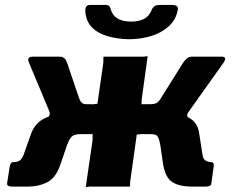

<svg xmlns="http://www.w3.org/2000/svg" viewBox="-20 -761 954 783"><path d="M29 0Q20 0 14 -3Q8 -6 9 -14L20 -84Q22 -91 25 -95.5Q28 -100 36 -100Q51 -100 60.5 -106.5Q70 -113 76 -129L108 -219Q117 -242 133.5 -258.5Q150 -275 174.5 -284Q199 -293 233 -296L311 -336H349Q362 -335 369 -337Q376 -339 377 -336L401 -502Q402 -515 401.5 -522.5Q401 -530 404 -530H554Q567 -529 574 -531Q581 -533 582 -530L559 -364Q557 -352 557.5 -344Q558 -336 555 -336H619L689 -296Q739 -292 763 -272.5Q787 -253 792 -219L806 -129Q809 -111 819.5 -105.5Q830 -100 840 -100Q853 -100 852 -86L842 -14Q842 -6 835.5 -3Q829 0 819 0H765Q711 0 682.5 -18.5Q654 -37 645 -92L634 -168Q630 -191 625 -200.5Q620 -210 612 -212Q604 -214 591 -214H566Q554 -215 546.5 -213Q539 -211 538 -214L512 -28Q510 -16 510.5 -8Q511 0 508 0H358Q346 -1 338.5 1Q331 3 330 0L357 -186Q358 -199 357.5 -206.5Q357 -214 360 -214H308Q295 -214 285 -211Q275 -208 267.5 -198Q260 -188 253 -168L227 -92Q209 -37 174 -18.5Q139 0 92 0ZM325 -265 173 -282Q181 -286 182.5 -294Q184 -302 180 -310L98 -506Q88 -530 114 -530H222Q236 -530 243 -523Q250 -516 254 -504L302 -362Q307 -348 313.5 -342Q320 -336 333 -336ZM581 -265 589 -336Q612 -336 620.5 -342Q629 -348 637 -362L726 -504Q734 -516 742.5 -523Q751 -530 765 -530H883Q908 -530 892 -506L750 -306Q744 -299 743.5 -292Q743 -285 749 -281ZM504 -601Q458 -602 418.5 -613.5Q379 -625 355 -649.5Q331 -674 328 -713Q327 -726 331.5 -733.5Q336 -741 349 -741H404Q417 -742 423 -738Q429 -734 432 -722Q439 -698 459.5 -685.5Q480 -673 515 -673Q546 -673 566.5 -683.5Q587 -694 597 -717Q602 -730 609.5 -735.5Q617 -741 633 -741H681Q693 -741 700 -737Q707 -733 705 -721Q698 -681 668.5 -654Q639 -627 596 -614Q553 -601 504 -601Z"/></svg>

Font: Libre Franklin ExtraBold
Style: Italic
Weight: 800
Italic angle: -8°
Designer: Pablo Impallari, Rodrigo Fuenzalida, Nhung Nguyen
Foundry: Impallari Type
Version: Version 3.000